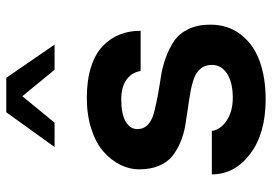

<svg xmlns="http://www.w3.org/2000/svg" viewBox="-144 -686 845 596"><g transform="rotate(-90 278.0 -387.5)"><path d="M272.9 -540Q327.6 -540 368.7 -526.9Q409.7 -513.7 433.8 -490.2Q458 -466.8 469.5 -437.5Q481 -408.2 481 -373H356Q352.1 -399.9 329.6 -416.5Q307.1 -433.1 268.1 -433.1Q222.2 -433.1 199 -419.4Q175.8 -405.8 175.8 -382.8Q175.8 -363.3 189.7 -350.3Q203.6 -337.4 226.3 -331.5Q249 -325.7 278.3 -320.1Q307.6 -314.5 337.9 -310.1Q368.2 -305.7 397.5 -294.9Q426.8 -284.2 449.5 -268.8Q472.2 -253.4 486.1 -224.9Q500 -196.3 500 -157.2Q500 -101.1 469 -61.5Q438 -22 386.5 -3.4Q335 15.1 268.1 15.1Q162.1 15.1 98.6 -33Q35.2 -81.1 35.2 -151.9H169.9Q173.8 -125 202.1 -106Q230.5 -86.9 272.9 -86.9Q320.3 -86.9 347.7 -104.5Q375 -122.1 375 -151.9Q375 -172.4 364 -186Q353 -199.7 334.2 -206.8Q315.4 -213.9 291 -218.3Q266.6 -222.7 239.7 -226.3Q212.9 -230 186 -234.6Q159.2 -239.3 134.8 -249.5Q110.4 -259.8 91.6 -274.9Q72.8 -290 61.8 -316.2Q50.8 -342.3 50.8 -377.9Q50.8 -407.2 64.7 -435.5Q78.6 -463.9 105 -487.5Q131.3 -511.2 175 -525.6Q218.8 -540 272.9 -540ZM228 -790H335L438 -640.1H359.9L277.8 -740.2L195.8 -640.1H120.1Z"/></g></svg>

Font: Miedinger*
Style: Bold
Weight: 700
Version: Version 001.000